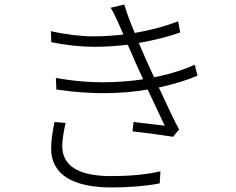

<svg xmlns="http://www.w3.org/2000/svg" viewBox="-20 -797 1040 845"><path d="M220 -260C213 -227 205 -183 205 -143C205 -29 301 28 471 28C541 28 623 22 683 10L686 -43C617 -27 540 -22 469 -22C321 -22 254 -70 254 -154C254 -180 261 -225 269 -256ZM837 -512C798 -494 736 -472 658 -457C633 -511 612 -558 602 -582L591 -608C660 -620 722 -636 773 -654L764 -703C709 -682 644 -664 573 -652C555 -694 539 -737 527 -777L467 -763C478 -745 487 -727 499 -700C506 -684 515 -665 523 -645C480 -640 436 -637 390 -637C341 -637 267 -645 204 -660L206 -611C271 -598 338 -591 396 -591C447 -591 496 -595 542 -600L556 -569C568 -540 588 -496 610 -448C556 -440 497 -435 434 -435C381 -435 316 -438 226 -454L228 -403C317 -390 383 -387 437 -387C508 -387 573 -393 630 -403C658 -343 687 -282 705 -244C672 -248 621 -253 568 -260L563 -219C625 -212 696 -202 742 -195L768 -227C743 -274 710 -345 679 -412C754 -428 812 -448 849 -464Z"/></svg>

Font: Noto Sans T Chinese Light
Style: Regular
Weight: 300
Designer: Ryoko NISHIZUKA (kana & ideographs); Paul D. Hunt (Latin, Greek & Cyrillic); Wenlong ZHANG (bopomofo); Sandoll Communica
Foundry: Adobe Systems Incorporated
Version: Version 1.000;PS 1;hotconv 1.0.78;makeotf.lib2.5.61930